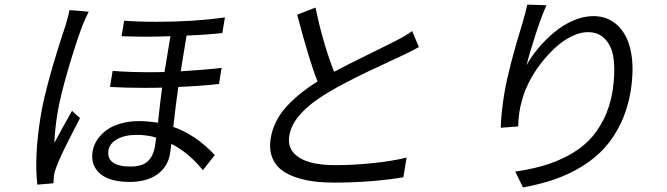

<svg xmlns="http://www.w3.org/2000/svg" viewBox="-20 -774 2908 837"><path d="M283 -730.1 366.8 -723Q352.3 -694.6 338.4 -660.2Q309.7 -583.1 276.3 -468.9Q242.9 -354.8 230.8 -282Q219.1 -210.2 217 -150.9Q243.3 -201.7 294 -290.8L328.8 -258.9Q324.9 -251.1 313.7 -229.6Q302.6 -208.1 296.5 -196.4Q290.5 -184.7 280.2 -164.4Q269.9 -144.2 263.3 -130.7Q256.7 -117.2 249.1 -101Q241.5 -84.9 236.2 -72.3Q230.8 -59.7 227.3 -50.1Q218.4 -28.4 215.2 -8.2L212.7 24.9L142.8 30.9Q128.6 -93 157.7 -269.9Q179.7 -404.5 265.6 -663Q279.5 -708.8 283 -730.1ZM655.5 -136Q659.8 -162.3 660.9 -174Q622.2 -186.1 574.9 -186.1Q524.9 -186.1 491.3 -167.6Q457.7 -149.1 452.8 -119Q447.1 -83.8 472.1 -65.9Q497.2 -47.9 547.9 -47.9Q599.8 -47.9 624.1 -70.8Q648.4 -93.8 655.5 -136ZM946 -478 934.7 -408Q861.9 -399.5 757.5 -394.9Q746.8 -322.8 735.4 -220.9Q835.9 -185 916.2 -98L864.3 -32Q805.8 -105.8 727.3 -147Q725.1 -128.9 721.2 -104Q711.6 -46.5 665.5 -13.7Q619.3 19.2 543.7 19.2Q490.8 19.2 452.8 4.4Q414.8 -10.3 395.8 -41Q376.8 -71.7 383.9 -115.1Q388.1 -140.6 403.1 -163.5Q418 -186.4 442.6 -205.3Q467.3 -224.1 504.6 -235.1Q541.9 -246.1 586.6 -246.1Q620.7 -246.1 668.7 -239Q678.6 -333.5 686.8 -392Q661.6 -391 611.9 -391Q527.3 -391 459.5 -394.9L470.9 -464.8Q546.9 -459.2 630 -459.2Q682.5 -459.2 697.1 -459.9L723 -616.1Q654.8 -614 616.5 -614Q579.5 -614 509.9 -616.1L521.3 -683.9Q579.9 -679 664.4 -679Q823.2 -679 960.6 -698.2L949.2 -630Q880 -622.2 793.3 -619L767.8 -463.1Q869 -469.1 946 -478Z M1776.6 -638.8 1806.1 -568.9Q1782.3 -554.7 1727.6 -529.1Q1716.3 -523.8 1665.7 -500.2Q1615.1 -476.6 1581.1 -460.6Q1547.2 -444.6 1498.4 -419.4Q1449.6 -394.2 1413.7 -372.9Q1337.4 -327.8 1293.5 -280.7Q1249.6 -233.7 1241.1 -182.2Q1231.2 -121.8 1282.7 -87.9Q1334.2 -54 1443.9 -54Q1521 -54 1607.8 -63.2Q1694.6 -72.4 1752.5 -87L1738.3 -1.1Q1596.9 22 1435.4 22Q1366.8 22 1313.9 11.2Q1261 0.4 1222.8 -22.4Q1184.7 -45.1 1168.3 -83.3Q1152 -121.4 1160.5 -172.9Q1172.2 -243.6 1223.7 -303.3Q1275.2 -362.9 1364.3 -419Q1328.8 -506.7 1275.6 -709.9L1355.5 -741.1Q1386.4 -589.8 1436.4 -460.9Q1491.8 -490.8 1586.6 -537.1Q1681.5 -583.5 1701.3 -594.1Q1749.6 -617.9 1776.6 -638.8Z M2278.8 -753.9 2362.2 -751.1Q2340.9 -703.8 2315.2 -624.8Q2289.4 -545.8 2274.9 -489Q2295.5 -526.6 2326.5 -563.7Q2357.6 -600.9 2395.4 -632.6Q2433.2 -664.4 2478.5 -684.1Q2523.8 -703.8 2566.4 -703.8Q2629.3 -703.8 2672.1 -663.7Q2714.8 -623.6 2729.9 -551.3Q2745 -479 2729.8 -378.9Q2717 -301.5 2687.1 -238.3Q2657.3 -175.1 2615.4 -129.1Q2573.5 -83.1 2517 -48.5Q2460.6 -13.8 2397.7 7.8Q2334.9 29.5 2259.9 43L2226.2 -25.9Q2293 -35.9 2347.7 -51.5Q2402.3 -67.1 2454.7 -94.6Q2507.1 -122.2 2545.1 -160Q2583.1 -197.8 2611.2 -253Q2639.2 -308.2 2650.6 -377.8Q2661.9 -453.5 2655.9 -510.5Q2649.9 -567.5 2620.7 -600.7Q2591.6 -633.9 2543 -633.9Q2508.9 -633.9 2471.1 -615.2Q2433.2 -596.6 2399.9 -565.5Q2366.5 -534.4 2337 -496.3Q2307.5 -458.1 2286.6 -416.7Q2265.6 -375.4 2256 -338.1Q2240.1 -285.5 2239 -223L2163 -217Q2164.1 -278.4 2178.6 -366.8Q2196.7 -476.2 2257.5 -672.9Q2271.3 -719.8 2278.8 -753.9Z"/></svg>

Font: Karasuma Gothic
Style: Italic
Weight: 400
Italic angle: -9.39999°
Designer: Rasmus Andersson / Ryoko Nishizuka
Foundry: Genbu
Version: Version 1.00